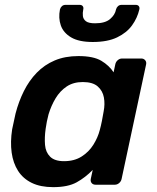

<svg xmlns="http://www.w3.org/2000/svg" viewBox="-20 -761 646 791"><path d="M199 10Q147 10 111 -7.5Q75 -25 54.5 -57Q34 -89 28 -132.5Q22 -176 30 -228Q34 -246 37 -260.5Q40 -275 44 -293Q57 -343 78.5 -386Q100 -429 131.5 -461.5Q163 -494 205.5 -512Q248 -530 303 -530Q365 -530 397.5 -510.5Q430 -491 448 -463L455 -496Q457 -506 465 -513Q473 -520 483 -520H562Q572 -520 578 -513Q584 -506 582 -496L481 -24Q479 -14 471 -7Q463 0 453 0H374Q363 0 357.5 -7Q352 -14 354 -24L362 -61Q332 -30 296 -10Q260 10 199 10ZM244 -97Q286 -97 316 -116Q346 -135 364.5 -164.5Q383 -194 391 -225Q396 -243 400 -263.5Q404 -284 407 -302Q413 -332 408 -359.5Q403 -387 382.5 -405Q362 -423 321 -423Q282 -423 254.5 -404.5Q227 -386 209 -356Q191 -326 180 -290Q176 -275 173 -260Q170 -245 168 -230Q163 -194 165.5 -164Q168 -134 186.5 -115.5Q205 -97 244 -97ZM362 -588Q305 -588 273 -607Q241 -626 230.5 -656.5Q220 -687 227 -722Q229 -730 235 -735.5Q241 -741 250 -741H308Q317 -741 321 -735.5Q325 -730 323 -722Q320 -708 321.5 -695Q323 -682 334 -673.5Q345 -665 372 -665Q413 -665 433.5 -682.5Q454 -700 458 -722Q460 -730 466 -735.5Q472 -741 481 -741H539Q548 -741 552 -735.5Q556 -730 554 -722Q546 -687 524 -656.5Q502 -626 462.5 -607Q423 -588 362 -588Z"/></svg>

Font: Rubik Medium
Style: Italic
Weight: 500
Italic angle: -12°
Designer: Hubert and Fischer
Foundry: Hubert and Fischer
Version: Version 2.300;gftools[0.9.30]